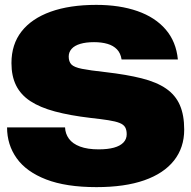

<svg xmlns="http://www.w3.org/2000/svg" viewBox="-20 -758 785 788"><path d="M376 10Q251 10 169.5 -21.5Q88 -53 48.5 -108.5Q9 -164 9 -235H247Q248 -209 263 -188.5Q278 -168 308.5 -156.5Q339 -145 385 -145Q422 -145 447.5 -152Q473 -159 486.5 -173Q500 -187 500 -207Q500 -225 493.5 -236Q487 -247 470.5 -253.5Q454 -260 425.5 -264.5Q397 -269 352 -274Q267 -284 205.5 -300.5Q144 -317 104.5 -343Q65 -369 46 -407.5Q27 -446 27 -499Q27 -576 68.5 -629Q110 -682 188 -710Q266 -738 375 -738Q471 -738 544 -712.5Q617 -687 660 -637Q703 -587 710 -514H479Q475 -540 460 -555.5Q445 -571 421 -578Q397 -585 366 -585Q333 -585 309.5 -578Q286 -571 274 -557.5Q262 -544 262 -526Q262 -505 273 -493.5Q284 -482 316.5 -475.5Q349 -469 413 -462Q500 -452 561.5 -436.5Q623 -421 661.5 -394.5Q700 -368 718 -327Q736 -286 736 -226Q736 -152 694 -99Q652 -46 572 -18Q492 10 376 10Z"/></svg>

Font: Mona Sans Expanded Black
Style: Regular
Weight: 900
Width: 7
Designer: Deni Anggara
Foundry: GitHub
Version: Version 2.000